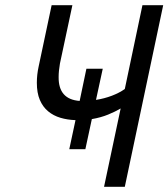

<svg xmlns="http://www.w3.org/2000/svg" viewBox="-20 -720 649 740"><path d="M259 -700 211 -475Q206 -446 206 -423Q205 -337 287 -331L313 -455H376L350 -335Q382 -340 411 -351Q440 -362 461 -377L529 -700H609L461 0H381L445 -302Q425 -290 397 -278.5Q369 -267 334 -261L309 -145H247L271 -257Q240 -258 213 -266Q186 -274 165.5 -291Q145 -308 133.5 -335Q122 -362 122 -401Q122 -432 129 -464L179 -700Z"/></svg>

Font: PT Sans
Style: Italic
Weight: 400
Italic angle: -12°
Designer: A.Korolkova, O.Umpeleva, V.Yefimov
Foundry: ParaType Ltd
Version: Version 2.003W OFL